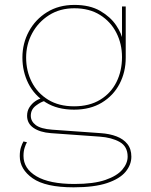

<svg xmlns="http://www.w3.org/2000/svg" viewBox="-20 -558 630 801"><path d="M400.5 -2.5Q437.5 0 466.2 11Q495 22 511.5 42.8Q528 63.5 528 95.5Q528 129.5 503.8 158.8Q479.5 188 426.5 205.8Q373.5 223.5 287 223.5Q170 223.5 116.2 185.8Q62.5 148 62.5 93.5Q62.5 71.5 67.5 56.2Q72.5 41 78 32L92.5 35.5Q87.5 43.5 82.8 58.2Q78 73 78 92.5Q78 145.5 132.2 177.5Q186.5 209.5 290.5 209.5Q370.5 209.5 419.2 192.8Q468 176 490.2 149.8Q512.5 123.5 512.5 95.5Q512.5 53 479.2 34.2Q446 15.5 395.5 12L192.5 -2.5Q146.5 -6 119.8 -24.5Q93 -43 93 -75Q93 -95.5 103.2 -111Q113.5 -126.5 127.5 -136Q141.5 -145.5 153 -147.5L167.5 -137Q151.5 -133.5 130 -117.5Q108.5 -101.5 108.5 -75Q108.5 -52 129.2 -36.2Q150 -20.5 197.5 -17ZM489 -531H504.5V-317Q504.5 -257.5 478.8 -208.2Q453 -159 404.8 -129.8Q356.5 -100.5 289 -100.5Q219.5 -100.5 171.2 -130.5Q123 -160.5 98.2 -210Q73.5 -259.5 73.5 -318Q73.5 -377 100.5 -427Q127.5 -477 176.2 -507.2Q225 -537.5 290.5 -537.5Q355 -537.5 398 -512.5Q441 -487.5 464.5 -452.5Q488 -417.5 493 -387L489 -391ZM289 -114.5Q353 -114.5 397.8 -141.8Q442.5 -169 465.8 -215.5Q489 -262 489 -320Q489 -375 465.5 -421.2Q442 -467.5 397.5 -495.5Q353 -523.5 290 -523.5Q230 -523.5 184.8 -494.8Q139.5 -466 114.2 -419.2Q89 -372.5 89 -318Q89 -262 112.5 -215.8Q136 -169.5 180.8 -142Q225.5 -114.5 289 -114.5Z"/></svg>

Font: Epilogue Thin
Style: Regular
Weight: 250
Designer: Tyler Finck
Foundry: Etcetera Type Co
Version: Version 2.111